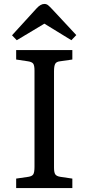

<svg xmlns="http://www.w3.org/2000/svg" viewBox="-20 -954 449 974"><path d="M62 0V-48L124 -57Q143 -60 149 -70Q155 -80 155 -108V-596Q155 -622 148.5 -631Q142 -640 122 -643L62 -652V-700H347V-652L284 -643Q266 -641 260 -630Q254 -619 254 -592V-104Q254 -79 260.5 -69.5Q267 -60 286 -57L347 -48V0ZM65 -750 41 -775 166 -912Q175 -922 185 -928Q195 -934 205 -934Q216 -934 224 -927.5Q232 -921 246 -906L367 -776L342 -750L205 -834Z"/></svg>

Font: Text Regular
Style: Regular
Weight: 400
Designer: Latin by Veronika Burian and Jose Scaglione. Greek by Irene Vlachou. Cyrillic by Vera Evstafieva.
Foundry: TypeTogether
Version: Version 3.002